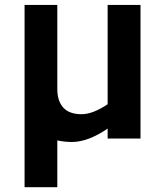

<svg xmlns="http://www.w3.org/2000/svg" viewBox="-20 -570 669 790"><path d="M422.9 -549.8H558.1V0H422.9V-41Q342.3 14.2 275.9 14.2Q245.1 14.2 215.8 7.8V200.2H81.1V-549.8H215.8V-203.1Q215.8 -154.3 240.5 -127.2Q265.1 -100.1 315.9 -100.1Q361.8 -100.1 422.9 -141.1Z"/></svg>

Font: Stilu SemiBold
Style: Regular
Weight: 600
Designer: Genilson Lima Santos
Foundry: Genilson Lima Santos
Version: Version 1.200;PS 001.200;hotconv 1.0.88;makeotf.lib2.5.64775